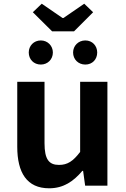

<svg xmlns="http://www.w3.org/2000/svg" viewBox="-20 -1001 677 1035"><path d="M245 14C322 14 376 -23 424 -80H428L439 0H559V-560H412V-182C374 -132 344 -112 298 -112C244 -112 220 -142 220 -229V-560H73V-210C73 -70 125 14 245 14ZM205 -981 157 -935 261 -832H379L482 -935L434 -981L322 -904H317ZM200 -653C237 -653 265 -681 265 -718C265 -754 237 -783 200 -783C162 -783 135 -754 135 -718C135 -681 162 -653 200 -653ZM440 -653C478 -653 504 -681 504 -718C504 -754 478 -783 440 -783C402 -783 374 -754 374 -718C374 -681 402 -653 440 -653Z"/></svg>

Font: Noto Sans Japanese Bold
Style: Bold
Weight: 700
Designer: Ryoko NISHIZUKA (kana & ideographs); Paul D. Hunt (Latin, Greek & Cyrillic); Wenlong ZHANG (bopomofo); Sandoll Communica
Foundry: Adobe Systems Incorporated
Version: Version 1.000;PS 1;hotconv 1.0.78;makeotf.lib2.5.61930